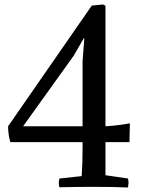

<svg xmlns="http://www.w3.org/2000/svg" viewBox="-20 -832 654 856"><path d="M348.1 -560.1 356 -660.2 354 -662.1 308.1 -583 83 -269H348.1ZM450.2 -806.2V-269Q508.3 -272.5 559.1 -282.2Q557.1 -217.8 557.1 -198.2H450.2V-50.8L550.8 -36.1Q553.2 -21.5 553.2 -18.1Q553.2 -13.2 550.8 3.9Q487.8 1 395 1Q329.1 1 245.1 2.9Q242.2 -5.9 242.2 -16.1Q242.2 -25.9 245.1 -36.1L344.2 -46.9Q348.1 -101.6 348.1 -173.8V-198.2H25.9Q16.1 -233.4 16.1 -269L389.2 -807.1L438 -812Q444.3 -810.5 450.2 -806.2Z"/></svg>

Font: Adamina
Style: Regular
Weight: 400
Designer: Cyreal (www.cyreal.org)
Foundry: Cyreal (www.cyreal.org)
Version: Version 1.010